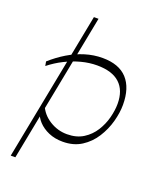

<svg xmlns="http://www.w3.org/2000/svg" viewBox="-173 -874 961 1172"><g transform="rotate(20 308.0 -288.0)"><path d="M310 8Q259 8 218.5 -9.5Q178 -27 151.5 -55.5Q125 -84 117 -117L131 -165Q153 -110 205.5 -77Q258 -44 319 -44Q381 -44 424.5 -71.5Q468 -99 495 -142Q522 -185 534.5 -233.5Q547 -282 547 -324Q547 -411 497.5 -456.5Q448 -502 350 -502Q300 -502 248.5 -488.5Q197 -475 147 -450Q97 -425 53 -390L48 -418Q95 -460 146.5 -491Q198 -522 253.5 -539Q309 -556 366 -556Q473 -556 526.5 -497.5Q580 -439 580 -329Q580 -278 564 -219.5Q548 -161 515 -109Q482 -57 431 -24.5Q380 8 310 8ZM42 196 230 -772H260L72 196Z"/></g></svg>

Font: Savate ExtraLight
Style: Italic
Weight: 200
Italic angle: -11°
Designer: Max Esnée
Foundry: Plomb Type
Version: Version 2.000